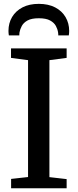

<svg xmlns="http://www.w3.org/2000/svg" viewBox="-20 -1000 412 1020"><path d="M129 -59.5V-680.5L38.5 -692.5V-743H334V-692.5L242.5 -680.5V-59L334 -48.5V0H39V-49.5ZM186 -979.5Q236.5 -979.5 272.8 -960.8Q309 -942 328.2 -909.2Q347.5 -876.5 347.5 -835.5Q347.5 -830 347 -824Q346.5 -818 345.5 -812H289.5Q289.5 -814.5 289.5 -818.8Q289.5 -823 288.5 -827.5Q286 -845 276.8 -862.2Q267.5 -879.5 246.2 -891.2Q225 -903 186 -903Q147.5 -903 126.2 -891.2Q105 -879.5 95.8 -862Q86.5 -844.5 83.5 -827.5Q83 -823 82.8 -818.8Q82.5 -814.5 82.5 -812H27Q26 -818 25.5 -824Q25 -830 25 -836Q25 -877 44.2 -909.5Q63.5 -942 99.5 -960.8Q135.5 -979.5 186 -979.5Z"/></svg>

Font: Merriweather 24pt Medium
Style: Regular
Weight: 500
Designer: Eben Sorkin
Foundry: Eben Sorkin
Version: Version 2.100